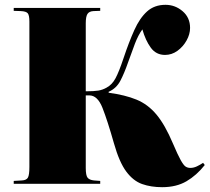

<svg xmlns="http://www.w3.org/2000/svg" viewBox="-20 -763 870 797"><path d="M653 14Q607 14 570 1Q533 -12 504 -51Q475 -90 453 -168Q426 -263 405.5 -315Q385 -367 351 -367H336V-66Q336 -35 343.5 -25.5Q351 -16 370 -14L396 -12V0H37V-12L71 -14Q90 -15 96 -26Q102 -37 102 -70V-673Q102 -699 95.5 -707.5Q89 -716 66 -717L37 -718V-730H396V-718L368 -717Q350 -716 343 -705Q336 -694 336 -667V-384Q371 -384 388.5 -387Q406 -390 422 -399Q445 -411 459.5 -438Q474 -465 493 -522Q515 -588 537.5 -638Q560 -688 590.5 -715.5Q621 -743 667 -743Q707 -743 738 -716.5Q769 -690 769 -647Q769 -621 754.5 -595Q740 -569 716.5 -552Q693 -535 665 -535Q628 -535 606 -565Q584 -595 571 -641Q554 -618 540 -581.5Q526 -545 512 -505Q496 -459 479.5 -427.5Q463 -396 431 -382V-378Q499 -369 546.5 -349.5Q594 -330 629.5 -287.5Q665 -245 698 -167Q718 -120 730 -98.5Q742 -77 750.5 -71.5Q759 -66 770 -66Q784 -66 797.5 -72.5Q811 -79 823 -87L830 -78Q796 -35 754 -10.5Q712 14 653 14Z"/></svg>

Font: Literata 72pt Black
Style: Regular
Weight: 900
Designer: Latin by Veronika Burian and Jose Scaglione. Greek by Irene Vlachou. Cyrillic by Vera Evstafieva.
Foundry: TypeTogether
Version: Version 3.002